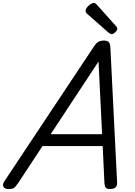

<svg xmlns="http://www.w3.org/2000/svg" viewBox="-73 -1258 906 1292"><path d="M-16 14Q-42 14 -50 -1.5Q-58 -17 -43 -39L559 -945Q574 -968 588.5 -976.5Q603 -985 628 -985Q647 -985 658 -975.5Q669 -966 670 -934L715 -31Q717 -11 705.5 1.5Q694 14 668 14Q646 14 639 5.5Q632 -3 630 -23L618 -275H213L49 -26Q31 0 20.5 7Q10 14 -16 14ZM268 -355H614L590 -844ZM678 -1028Q675 -1028 670 -1030.5Q665 -1033 659 -1037L518 -1161Q508 -1169 505.5 -1174Q503 -1179 503 -1186Q503 -1197 513 -1209Q523 -1221 535.5 -1229.5Q548 -1238 558 -1238Q564 -1238 568.5 -1235Q573 -1232 578 -1227L708 -1082Q714 -1075 715 -1071.5Q716 -1068 716 -1064Q716 -1054 702.5 -1041Q689 -1028 678 -1028Z"/></svg>

Font: Playwrite NO
Style: Regular
Weight: 400
Designer: Veronika Burian, José Scaglione
Foundry: TypeTogether
Version: Version 1.002